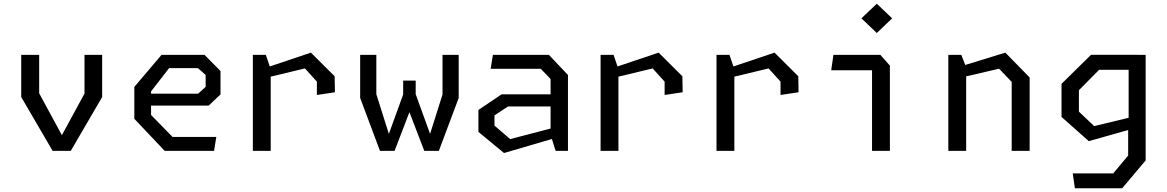

<svg xmlns="http://www.w3.org/2000/svg" viewBox="-20 -807 6240 1027"><path d="M261.5 0H358.5L526.5 -288V-513.5H432V-306.5L311 -84L189.5 -308V-513.5H93.5V-288Z M861 0H1125L1137 -74.5H903L788 -192V-242H1096L1159.5 -302V-427L1074 -513.5H844L698.5 -342V-171.5ZM884.5 -442.5H1039L1080 -406V-342.5L1040 -306H788V-318Z M1332.5 0H1428V-397L1611 -441L1675 -370.5V-299L1771.5 -313.5L1770 -399L1643 -525.5L1423 -451.5L1402 -513.5H1332.5Z M2012.5 0H2090.5L2170 -207L2249.5 0H2327.5L2433.5 -283V-513.5H2347V-301.5L2280.5 -91L2203.5 -303V-376H2136.5V-301.5L2060 -91L1993 -303V-513.5H1906.5V-283Z M2676 11.5 2932 -63.5 2952 0H3018V-406L2916 -513.5H2616.5L2604.5 -439H2872.5L2925 -384.5V-302.5H2663L2539 -219V-101.5ZM2709 -63 2625 -135V-190L2697.5 -237.5H2925V-119.5Z M3192.5 0H3288V-397L3471 -441L3535 -370.5V-299L3631.5 -313.5L3630 -399L3503 -525.5L3283 -451.5L3262 -513.5H3192.5Z M3812.5 0H3908V-397L4091 -441L4155 -370.5V-299L4251.5 -313.5L4250 -399L4123 -525.5L3903 -451.5L3882 -513.5H3812.5Z M4670 -630.5 4752 -709 4670 -787 4587.5 -709ZM4644.5 0H4740V-456L4689 -513.5H4438L4426 -431H4644.5Z M5052.5 0H5148V-398.5L5324 -439.5L5391.5 -369V0H5487.5V-392.5L5357.5 -525.5L5143 -459.5L5122 -513.5H5052.5Z M5804 -52 6014.5 -111.5V25L5934.5 120.5H5718L5729.5 200H5982.5L6108 51V-513.5H6065.5V-514H5816L5658 -358.5V-181.5ZM5832.5 -132.5 5751 -210V-324.5L5859 -433.5H6017V-177Z"/></svg>

Font: FontWithASyntaxHighlighterNightOwl
Style: Regular
Weight: 400
Designer: Riley Cran & the Lettermatic Team
Foundry: Lettermatic
Version: Version 1.000 (FontWithASyntaxHighlighterNightOwl)